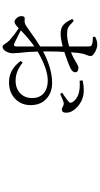

<svg xmlns="http://www.w3.org/2000/svg" viewBox="350 -1126 800 1540"><g transform="rotate(90 750.0 -356.0)"><path d="M355.5 23.4Q343.8 23.4 330.1 1.5Q316.4 -20.5 303.7 -32.2Q264.6 -67.4 207 -106.4Q171.9 -72.3 155.3 -72.3Q140.6 -72.3 126 -88.9Q109.4 -105.5 109.4 -127Q109.4 -143.6 114.7 -149.4Q120.1 -155.3 134.8 -154.3Q162.1 -149.4 186.5 -165Q201.2 -173.8 244.1 -205.1Q316.4 -256.8 352.5 -278.3V-332V-459Q290 -442.4 252 -442.4Q212.9 -442.4 189.5 -457Q158.2 -477.5 131.8 -536.1L147.5 -547.9Q183.6 -511.7 201.2 -502.9Q220.7 -493.2 255.9 -494.1Q294.9 -494.1 352.5 -510.7Q352.5 -587.9 352.5 -665Q352.5 -679.7 349.1 -685.1Q345.7 -690.4 334 -694.3Q315.4 -701.2 276.4 -701.2L274.4 -718.8Q307.6 -736.3 337.9 -736.3Q364.3 -736.3 397 -718.3Q429.7 -700.2 429.7 -683.6Q429.7 -670.9 420.9 -649.4Q413.1 -630.9 410.2 -617.2Q404.3 -594.7 399.4 -525.4Q437.5 -540 483.4 -568.4Q510.7 -585 519.5 -585Q559.6 -585 559.6 -560.5Q559.6 -538.1 531.2 -523.4Q493.2 -503.9 396.5 -471.7Q392.6 -416 392.6 -341.8V-301.8Q530.3 -374 644.5 -374Q723.6 -374 773.4 -327.1Q823.2 -280.3 823.2 -202.1Q823.2 -127.9 774.4 -79.1Q722.7 -28.3 638.7 -28.3Q537.1 -28.3 468.8 -122.1L482.4 -137.7Q551.8 -81.1 626 -81.1Q691.4 -81.1 730.5 -120.1Q766.6 -157.2 766.6 -213.9Q766.6 -269.5 732.4 -302.7Q695.3 -338.9 625 -338.9Q533.2 -338.9 393.6 -257.8Q395.5 -178.7 404.3 -105.5Q407.2 -74.2 407.2 -61.5Q407.2 -29.3 391.6 -2.9Q376 23.4 355.5 23.4ZM352.5 -87.9V-231.4Q292 -189.5 223.6 -123Q229.5 -120.1 242.2 -113.3Q303.7 -82 326.2 -71.3Q352.5 -59.6 352.5 -87.9ZM733.4 -438.5 723.6 -455.1Q729.5 -459 746.1 -469.7Q787.1 -498 795.4 -506.3Q803.7 -514.6 804.2 -522Q804.7 -529.3 796.9 -541Q752.9 -604.5 627 -594.7L625 -619.1Q695.3 -633.8 746.1 -624Q798.8 -613.3 840.8 -573.2Q882.8 -533.2 883.8 -489.3Q885.7 -455.1 861.3 -452.1Q851.6 -450.2 836.9 -459Q818.4 -469.7 803.7 -466.8Q791 -464.8 746.1 -444.3Q737.3 -440.4 733.4 -438.5Z"/></g></svg>

Font: Bpmf GenRyu Min R
Style: R
Weight: 400
Foundry: But Ko
Version: Version 1.320